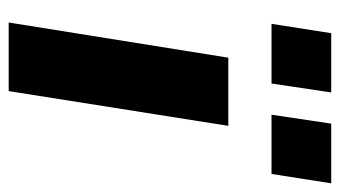

<svg xmlns="http://www.w3.org/2000/svg" viewBox="-186 -578 764 431"><g transform="rotate(90 195.5 -362.0)"><path d="M30 0 109 -493H262L184 0ZM237 -590 257 -724H391L370 -590ZM33 -590 54 -724H187L167 -590Z"/></g></svg>

Font: Nunito Sans 11pt ExtraBold
Style: Italic
Weight: 800
Italic angle: -9°
Version: Version 3.101;gftools[0.9.27]